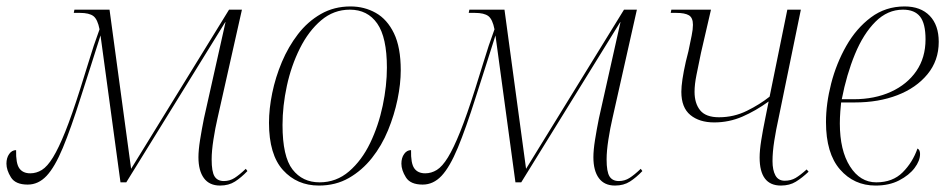

<svg xmlns="http://www.w3.org/2000/svg" viewBox="-29 -566 2948 596"><path d="M654 10Q621 10 604 -13Q587 -36 587 -78Q587 -100 592 -131.5Q597 -163 604 -198L671 -497H670L363 0H345L283 -456Q267 -405 252 -358.5Q237 -312 222 -265Q191 -167 166 -107Q141 -47 115.5 -20Q90 7 57 7Q19 7 5 -15.5Q-9 -38 -9 -58Q-9 -76 -0.5 -88Q8 -100 21 -100Q20 -59 31 -43.5Q42 -28 65 -28Q84 -28 101 -38.5Q118 -49 135.5 -77.5Q153 -106 173.5 -157Q194 -208 220 -290Q235 -337 244.5 -368.5Q254 -400 262 -424Q270 -448 280 -475Q274 -506 261 -516Q248 -526 219 -526H200L202 -536H311L378 -42L682 -536H722L646 -198Q639 -168 633.5 -132.5Q628 -97 628 -71Q628 -33 637 -18.5Q646 -4 666 -4Q684 -4 699 -13.5Q714 -23 734 -42L739 -35Q720 -15 700.5 -2.5Q681 10 654 10Z M961 10Q893 10 849.5 -38Q806 -86 806 -185Q806 -228 816 -277Q826 -326 846 -373.5Q866 -421 896 -460Q926 -499 967 -522.5Q1008 -546 1059 -546Q1102 -546 1137.5 -526Q1173 -506 1194 -462.5Q1215 -419 1215 -348Q1215 -306 1205 -257.5Q1195 -209 1175.5 -161.5Q1156 -114 1125.5 -75.5Q1095 -37 1054 -13.5Q1013 10 961 10ZM963 0Q1015 0 1054.5 -34Q1094 -68 1120 -122Q1146 -176 1159 -238Q1172 -300 1172 -356Q1172 -450 1142 -493Q1112 -536 1057 -536Q1007 -536 968 -503Q929 -470 902 -416Q875 -362 861.5 -299.5Q848 -237 848 -178Q848 -80 879 -40Q910 0 963 0Z M1880 10Q1847 10 1830 -13Q1813 -36 1813 -78Q1813 -100 1818 -131.5Q1823 -163 1830 -198L1897 -497H1896L1589 0H1571L1509 -456Q1493 -405 1478 -358.5Q1463 -312 1448 -265Q1417 -167 1392 -107Q1367 -47 1341.5 -20Q1316 7 1283 7Q1245 7 1231 -15.5Q1217 -38 1217 -58Q1217 -76 1225.5 -88Q1234 -100 1247 -100Q1246 -59 1257 -43.5Q1268 -28 1291 -28Q1310 -28 1327 -38.5Q1344 -49 1361.5 -77.5Q1379 -106 1399.5 -157Q1420 -208 1446 -290Q1461 -337 1470.5 -368.5Q1480 -400 1488 -424Q1496 -448 1506 -475Q1500 -506 1487 -516Q1474 -526 1445 -526H1426L1428 -536H1537L1604 -42L1908 -536H1948L1872 -198Q1865 -168 1859.5 -132.5Q1854 -97 1854 -71Q1854 -33 1863 -18.5Q1872 -4 1892 -4Q1910 -4 1925 -13.5Q1940 -23 1960 -42L1965 -35Q1946 -15 1926.5 -2.5Q1907 10 1880 10Z M2395 10Q2329 10 2329 -77Q2329 -99 2334 -130.5Q2339 -162 2346 -196L2357 -251Q2317 -222 2275.5 -204Q2234 -186 2188 -186Q2142 -186 2114 -209Q2086 -232 2086 -281Q2086 -313 2100 -375L2108 -407Q2114 -436 2118 -455.5Q2122 -475 2122 -489Q2122 -511 2109.5 -518.5Q2097 -526 2070 -526H2053L2055 -536H2178L2147 -402Q2139 -363 2133 -333.5Q2127 -304 2127 -281Q2127 -245 2144.5 -223.5Q2162 -202 2203 -202Q2249 -202 2289.5 -222Q2330 -242 2360 -266L2415 -536H2457L2388 -200Q2380 -164 2374.5 -129Q2369 -94 2369 -66Q2369 -38 2378 -21.5Q2387 -5 2407 -5Q2426 -5 2440.5 -13.5Q2455 -22 2475 -40L2481 -33Q2461 -14 2441.5 -2Q2422 10 2395 10Z M2689 10Q2622 10 2578.5 -40Q2535 -90 2535 -187Q2535 -244 2551 -306.5Q2567 -369 2598 -423.5Q2629 -478 2674.5 -512Q2720 -546 2779 -546Q2829 -546 2857 -517Q2885 -488 2885 -436Q2885 -378 2850 -335.5Q2815 -293 2756.5 -270.5Q2698 -248 2625 -248H2582Q2581 -241 2579.5 -220.5Q2578 -200 2578 -183Q2578 -99 2609.5 -49.5Q2641 0 2691 0Q2742 0 2773 -31Q2804 -62 2819 -105Q2827 -101 2827 -88Q2827 -67 2810 -44.5Q2793 -22 2762 -6Q2731 10 2689 10ZM2621 -258Q2686 -258 2736.5 -281Q2787 -304 2815.5 -345.5Q2844 -387 2844 -444Q2844 -493 2827 -514.5Q2810 -536 2774 -536Q2726 -536 2688.5 -498.5Q2651 -461 2625 -398Q2599 -335 2584 -258Z"/></svg>

Font: Noto Serif Display SemiCondensed ExtraLight
Style: Italic
Weight: 200
Width: 4
Italic angle: -12°
Designer: Monotype Design Team
Foundry: Monotype Imaging Inc.
Version: Version 2.009